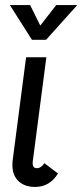

<svg xmlns="http://www.w3.org/2000/svg" viewBox="-20 -727 325 758"><path d="M109 -82Q109 -63 126 -63Q134 -63 142 -68.5Q150 -74 155 -83L209 -42Q176 11 119 11Q77 11 53 -12Q29 -35 29 -75Q29 -87 30 -94L83 -501H163L109 -87ZM99 -707 139 -626 202 -707H285L162 -570H106L19 -707Z"/></svg>

Font: Bellota
Style: Bold Italic
Weight: 700
Italic angle: -7.5°
Designer: Kemie Guaida
Foundry: Kemie Guaida
Version: Version 4.001